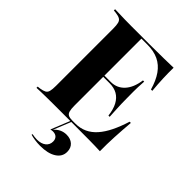

<svg xmlns="http://www.w3.org/2000/svg" viewBox="-220 -679 986 986"><g transform="rotate(45 272.5 -186.5)"><path d="M149.2 -2.4Q123.4 -2.4 100 -2Q76.6 -1.6 58.5 -1.2Q40.3 -0.8 27.4 0V-8.9L42.7 -10.5Q62.9 -13.7 73.4 -19.4Q83.9 -25 87.5 -38.7Q91.1 -52.4 91.1 -78.2V-492.7Q91.1 -518.5 87.5 -532.3Q83.9 -546 73.4 -552Q62.9 -558.1 42.7 -560.5L27.4 -562.1V-571Q40.3 -571 58.5 -570.2Q76.6 -569.4 100 -569Q123.4 -568.5 149.2 -568.5H161.3H276.6Q339.5 -568.5 381.9 -569.4Q424.2 -570.2 452.4 -571Q451.6 -534.7 453.2 -494.4Q454.8 -454 458.9 -409.7H449.2Q434.7 -460.5 411.3 -494Q387.9 -527.4 354 -543.5Q320.2 -559.7 272.6 -559.7H229.8V-74.2Q229.8 -49.2 233.5 -35.5Q237.1 -21.8 247.2 -16.5Q257.3 -11.3 275.8 -11.3H298.4Q333.1 -11.3 361.7 -24.6Q390.3 -37.9 413.3 -64.1Q436.3 -90.3 454.8 -128.2Q473.4 -166.1 488.7 -215.3H497.6Q492.7 -158.1 489.9 -104.4Q487.1 -50.8 487.9 0Q455.6 -1.6 409.3 -2Q362.9 -2.4 292.7 -2.4H161.3ZM203.2 -282.3V-291.1H354V-282.3ZM389.5 -160.5Q384.7 -201.6 370.2 -228.6Q355.6 -255.6 332.3 -269Q308.9 -282.3 275.8 -282.3V-291.1Q320.2 -291.1 349.6 -323Q379 -354.8 387.1 -413.7H396Q392.7 -364.5 393.1 -337.5Q393.5 -310.5 393.5 -287.1Q393.5 -269.4 394 -252Q394.4 -234.7 395.6 -212.9Q396.8 -191.1 398.4 -160.5ZM250.8 197.6Q231.5 197.6 212.1 194.8Q192.7 191.9 179.8 187.9L181.5 182.3Q188.7 183.9 198.8 185.1Q208.9 186.3 216.9 186.3Q247.6 186.3 265.3 172.2Q283.1 158.1 283.1 134.7Q283.1 117.7 273.4 108.1Q263.7 98.4 245.2 98.4Q241.1 98.4 236.7 99.2Q232.3 100 229 100.8L272.6 -7.3H279.8L239.5 92.7Q254 75.8 271 68.1Q287.9 60.5 307.3 60.5Q336.3 60.5 354 76.6Q371.8 92.7 371.8 121Q371.8 156.5 339.5 177Q307.3 197.6 250.8 197.6Z"/></g></svg>

Font: Playfair 144pt SemiCondensed ExtraBold
Style: Regular
Weight: 800
Width: 4
Designer: Claus Eggers Sørensen
Foundry: Claus Eggers Sørensen
Version: Version 2.203